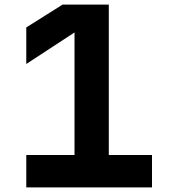

<svg xmlns="http://www.w3.org/2000/svg" viewBox="-20 -820 740 840"><path d="M456 -800V-142H645V0H95V-142H306V-716L338 -699L95 -540V-700L254 -800Z"/></svg>

Font: Martian Mono SemiExpanded SemiBold
Style: Regular
Weight: 600
Monospace: yes
Version: Version 0.930